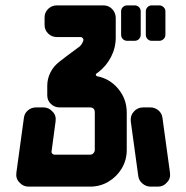

<svg xmlns="http://www.w3.org/2000/svg" viewBox="-20 -695 694 715"><path d="M596 -566Q596 -556 589 -549.5Q582 -543 573 -543H545Q536 -543 529.5 -549.5Q523 -556 523 -566V-653Q523 -662 529.5 -668.5Q536 -675 545 -675H573Q582 -675 589 -668.5Q596 -662 596 -653ZM504 -566Q504 -556 497.5 -549.5Q491 -543 481 -543H454Q444 -543 437.5 -549.5Q431 -556 431 -566V-653Q431 -662 437.5 -668.5Q444 -675 454 -675H481Q491 -675 497.5 -668.5Q504 -662 504 -653ZM452 -137Q452 -99 433.5 -68Q415 -37 384 -18.5Q353 0 315 0H86Q66 0 52 -16Q38 -30 41 -52L69 -256Q71 -273 84 -284Q97 -295 114 -295H142Q162 -295 176 -279Q190 -265 187 -243L172 -131Q171 -127 174.5 -123Q178 -119 183 -119H315Q323 -119 328 -124.5Q333 -130 333 -137V-276Q333 -295 315 -295H202Q183 -295 169.5 -308Q156 -321 156 -340V-376Q156 -402 168 -425.5Q180 -449 201 -465Q201 -465 205.5 -468.5Q210 -472 225.5 -484Q241 -496 274 -520Q285 -528 290 -543Q292 -548 288.5 -552.5Q285 -557 280 -557H192Q173 -557 159.5 -570Q146 -583 146 -602V-630Q146 -649 159.5 -662Q173 -675 192 -675H365Q384 -675 397 -662Q410 -649 411 -630V-555Q411 -517 393.5 -483Q376 -449 346 -426L339 -421Q336 -419 337 -415.5Q338 -412 342 -411Q389 -402 420.5 -364Q452 -326 452 -276ZM613 -52Q616 -30 602 -16Q589 0 568 0H541Q524 0 510.5 -11.5Q497 -23 495 -39L467 -243Q465 -265 478 -279Q492 -295 513 -295H540Q557 -295 570 -284Q583 -273 585 -256Z"/></svg>

Font: Monomaniac One
Style: Regular
Weight: 400
Version: Version 1.000; ttfautohint (v1.8.3)